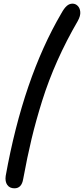

<svg xmlns="http://www.w3.org/2000/svg" viewBox="-20 -855 460 1051"><path d="M59.1 175.8Q32.7 175.8 19.8 157.2Q6.8 138.7 11.2 107.9Q107.4 -426.3 315.9 -782.2Q331.5 -810.5 345.7 -822.8Q359.9 -835 377 -835Q393.1 -835 405.3 -823Q417.5 -811 419.4 -789.8Q421.4 -768.6 405.8 -740.2Q343.3 -632.8 294.4 -523.4Q245.6 -414.1 210.9 -303.5Q176.3 -192.9 152.6 -93.8Q128.9 5.4 106.9 125Q98.6 175.8 59.1 175.8Z"/></svg>

Font: Shantell Sans Irregular Bouncy
Style: Regular
Weight: 400
Designer: Stephen Nixon, Anya Danilova, Shantell Martin
Foundry: Arrow Type
Version: Version 1.006;[9816181b4]